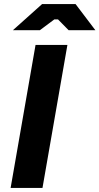

<svg xmlns="http://www.w3.org/2000/svg" viewBox="-20 -920 487 940"><path d="M32 0H188L310 -700H154ZM43 -772H175L246 -825H264L316 -772H447L350 -900H186Z"/></svg>

Font: Fixel Display 20240404
Style: Bold Italic
Weight: 700
Italic angle: -10°
Designer: AlfaBravo + MacPaw
Foundry: Kyrylo Tkachov, Marchela Mozhyna, Serhii Makarenko, Maria Weinstein, Zakhar Kryvoshyya
Version: Version 1.211;Glyphs 3.2 (3225)